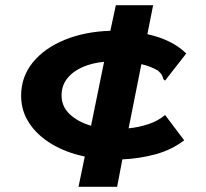

<svg xmlns="http://www.w3.org/2000/svg" viewBox="-20 -643 790 736"><path d="M429 73H281L305 -43Q233 -58 178 -91Q123 -124 92 -171Q61 -218 61 -276Q61 -349 106 -404Q151 -459 228.5 -490.5Q306 -522 403 -525L424 -623H567L545 -512Q640 -491 694 -438L619 -342L613 -334L606 -340Q604 -348 601 -354.5Q598 -361 586 -372Q558 -389 522 -397L473 -151Q512 -155 548.5 -167Q585 -179 613 -202L686 -105Q637 -68 576 -51.5Q515 -35 449 -32ZM216 -277Q216 -235 247 -205.5Q278 -176 329 -161L379 -406Q334 -402 297 -386Q260 -370 238 -342.5Q216 -315 216 -277Z"/></svg>

Font: Inconsolata ExtraExpanded Black
Style: Regular
Weight: 900
Width: 8
Monospace: yes
Designer: Raph Levien, Cyreal, Brenton Simpson
Foundry: Raph Levien, Cyreal, Google
Version: Version 3.001; ttfautohint (v1.8.2.53-6de2)